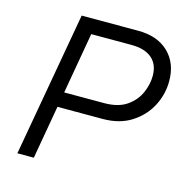

<svg xmlns="http://www.w3.org/2000/svg" viewBox="-98 -742 805 834"><g transform="rotate(15 304.5 -325.0)"><path d="M372 -240H169L127 0H53L168 -650H422Q509 -650 559 -602Q609 -554 609 -473Q609 -414 581.5 -361Q554 -308 501 -274Q448 -240 372 -240ZM409 -583H229L181 -308H360Q424 -308 462 -334.5Q500 -361 517 -400Q534 -439 534 -477Q534 -528 502 -555.5Q470 -583 409 -583Z"/></g></svg>

Font: Overused Grotesk
Style: Italic
Weight: 400
Italic angle: -10°
Version: Version 0.003